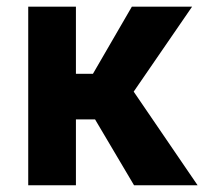

<svg xmlns="http://www.w3.org/2000/svg" viewBox="-20 -548 604 568"><path d="M261.2 -194.8H204.6V0H63.5V-528.3H204.6V-329.6H254.9L370.1 -528.3H548.3L375.5 -276.9L564.5 0H376.5Z"/></svg>

Font: Roboto-o
Style: o-Bold
Weight: 700
Designer: Google
Version: Version 2.134; 2016; ttfautohint (v1.6)